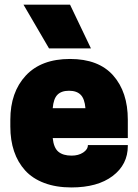

<svg xmlns="http://www.w3.org/2000/svg" viewBox="-20 -800 600 834"><path d="M535.2 -200.2H209Q213.4 -157.7 233.6 -140.9Q253.9 -124 291 -124Q320.8 -124 341.3 -137.5Q361.8 -150.9 361.8 -169.9H535.2V-166Q535.2 -85.4 469.5 -35.6Q403.8 14.2 290 14.2Q223.6 14.2 172.4 -5.1Q121.1 -24.4 89.1 -59.8Q57.1 -95.2 41 -143.1Q24.9 -190.9 24.9 -250V-279.8Q24.9 -399.4 92 -471.7Q159.2 -543.9 284.2 -543.9Q408.2 -543.9 471.7 -472.2Q535.2 -400.4 535.2 -279.8ZM82 -779.8H284.2L375 -589.8H192.9ZM209 -330.1H351.1Q347.7 -371.1 330.3 -388.4Q313 -405.8 279.8 -405.8Q246.6 -405.8 229.5 -388.4Q212.4 -371.1 209 -330.1Z"/></svg>

Font: Cooper Hewitt
Style: Heavy
Weight: 713
Designer: Village Type and Design LLC
Foundry: Cooper Hewitt Smithsonian Design Museum
Version: 1.000